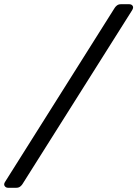

<svg xmlns="http://www.w3.org/2000/svg" viewBox="-70 -806 651 910"><path d="M-31.9 84Q-42.3 84 -48 75.5Q-53.7 67.1 -45.1 54.6L473.3 -768.2Q476.2 -773.5 483.8 -779.8Q491.4 -786 503.1 -786H542.6Q553.7 -786 558.9 -777.9Q564.1 -769.9 555.6 -756.6L36.7 66.2Q33.9 71.3 26.4 77.7Q18.9 84 7 84Z"/></svg>

Font: Rubik Light
Style: Italic
Weight: 300
Italic angle: -12°
Designer: Hubert and Fischer
Foundry: Hubert and Fischer
Version: Version 2.300;gftools[0.9.30]